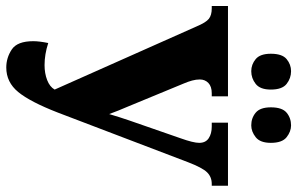

<svg xmlns="http://www.w3.org/2000/svg" viewBox="-192 -768 970 627"><g transform="rotate(90 293.5 -455.0)"><path d="M201 10Q169 10 142 -8Q115 -26 115 -78Q115 -98 121 -127Q158 -115 193 -115Q220 -115 242 -123.5Q264 -132 273 -148L67 -611Q54 -642 42 -651.5Q30 -661 8 -661H0V-714H295V-661H285Q263 -661 251.5 -650Q240 -639 240 -622Q240 -610 243.5 -597Q247 -584 253 -570L329 -386Q336 -370 341.5 -356Q347 -342 353 -326Q363 -360 374 -392L432 -559Q447 -601 447 -620Q447 -641 432 -651Q417 -661 394 -661H381V-714H587V-661H581Q558 -661 543 -645.5Q528 -630 510 -583L348 -158Q313 -68 281 -29Q249 10 201 10ZM390 -790Q366 -790 348.5 -804.5Q331 -819 331 -854Q331 -891 348.5 -905.5Q366 -920 390 -920Q410 -920 428.5 -905.5Q447 -891 447 -854Q447 -819 428.5 -804.5Q410 -790 390 -790ZM213 -790Q191 -790 173.5 -804.5Q156 -819 156 -854Q156 -891 173.5 -905.5Q191 -920 213 -920Q236 -920 254.5 -905.5Q273 -891 273 -854Q273 -819 254.5 -804.5Q236 -790 213 -790Z"/></g></svg>

Font: Noto Serif ExtraCondensed ExtraBold
Style: Regular
Weight: 800
Width: 2
Designer: Monotype Design Team
Foundry: Monotype Imaging Inc.
Version: Version 2.013; ttfautohint (v1.8.4.7-5d5b)